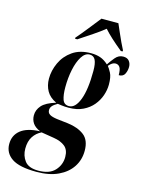

<svg xmlns="http://www.w3.org/2000/svg" viewBox="-219 -849 874 1172"><g transform="rotate(15 218.5 -263.0)"><path d="M130 240Q22 240 -26 207.5Q-74 175 -74 118Q-74 63 -33.5 30.5Q7 -2 88 -5Q55 -19 40.5 -40.5Q26 -62 26 -90Q26 -124 50.5 -152Q75 -180 138 -199Q95 -219 76 -253Q57 -287 57 -330Q57 -381 80 -431Q103 -481 149.5 -513.5Q196 -546 266 -546Q299 -546 325 -537Q351 -528 376 -505Q391 -528 411.5 -552.5Q432 -577 461 -577Q487 -577 499 -561.5Q511 -546 511 -525Q511 -502 501 -481Q491 -460 463 -460Q463 -496 453.5 -510Q444 -524 426 -524Q406 -524 384 -498Q394 -486 407 -461.5Q420 -437 420 -389Q420 -355 408 -320Q396 -285 371.5 -255.5Q347 -226 309 -207.5Q271 -189 218 -189Q193 -189 175 -191.5Q157 -194 149 -195Q126 -182 116.5 -170.5Q107 -159 107 -145Q107 -126 122.5 -117Q138 -108 169 -104L239 -96Q303 -88 342.5 -58Q382 -28 382 40Q382 97 352.5 142Q323 187 267 213.5Q211 240 130 240ZM218 -199Q258 -199 282.5 -263Q307 -327 307 -445Q307 -492 296 -514Q285 -536 260 -536Q231 -536 210 -502.5Q189 -469 178 -416.5Q167 -364 167 -305Q167 -256 177 -227.5Q187 -199 218 -199ZM139 230Q209 230 243 193.5Q277 157 277 107Q277 62 250.5 40.5Q224 19 179 12L99 -1Q67 14 47.5 44Q28 74 28 120Q28 165 53 197.5Q78 230 139 230ZM148 -613Q178 -647 211 -689Q244 -731 272 -766H379Q388 -746 400.5 -716.5Q413 -687 426.5 -658.5Q440 -630 449 -613L448 -606H437Q398 -638 368.5 -665Q339 -692 319 -715Q291 -692 247 -662.5Q203 -633 162 -606H148Z"/></g></svg>

Font: Noto Serif Display ExtraCondensed
Style: Bold Italic
Weight: 700
Width: 2
Italic angle: -12°
Designer: Monotype Design Team
Foundry: Monotype Imaging Inc.
Version: Version 2.009